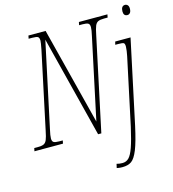

<svg xmlns="http://www.w3.org/2000/svg" viewBox="-161 -856 1089 1209"><g transform="rotate(-15 383.5 -251.5)"><path d="M-19 -20H4Q30 -20 43 -26Q56 -32 63.5 -49.5Q71 -67 79 -108L185 -606Q194 -653 194 -663Q194 -682 185.5 -688Q177 -694 148 -694H125L129 -714H241L402 -80L514 -606Q523 -645 523 -663Q523 -682 513 -688Q503 -694 477 -694H454L458 -714H644L640 -694H617Q591 -694 578 -688Q565 -682 557.5 -664.5Q550 -647 542 -606L413 0H392L225 -661L107 -108Q98 -69 98 -51Q98 -32 108 -26Q118 -20 144 -20H167L163 0H-23ZM740 -707Q740 -724 746.5 -733.5Q753 -743 766 -743Q776 -743 783 -735.5Q790 -728 790 -713Q790 -695 783 -686Q776 -677 765 -677Q740 -677 740 -707ZM450 236 456 210Q473 215 494 215Q519 215 536 197.5Q553 180 568.5 136Q584 92 603 8L696 -428Q699 -442 701.5 -460Q704 -478 704 -488Q704 -507 697 -511.5Q690 -516 661 -516H642L647 -536H747L631 8Q609 109 589 158.5Q569 208 546.5 224Q524 240 487 240Q471 240 461 238Q451 236 450 236Z"/></g></svg>

Font: Noto Serif CondThin
Style: Italic
Weight: 250
Width: 3
Italic angle: -12°
Designer: Monotype Design Team
Foundry: Monotype Imaging Inc.
Version: Version 1.001